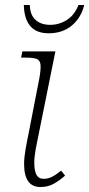

<svg xmlns="http://www.w3.org/2000/svg" viewBox="-20 -743 359 773"><path d="M143 10Q77 10 77 -83Q77 -108 83 -142.5Q89 -177 96 -210L139 -431Q145 -466 143 -483.5Q141 -501 127 -506Q113 -511 84 -511H65L70 -536H203L136 -204Q130 -177 124 -144Q118 -111 118 -87Q118 -57 126.5 -40Q135 -23 156 -23Q173 -23 189 -31Q205 -39 226 -56L242 -36Q221 -17 197 -3.5Q173 10 143 10ZM176 -609Q126 -609 101.5 -638.5Q77 -668 76 -723H100Q101 -683 123 -663Q145 -643 182 -643Q218 -643 249 -662.5Q280 -682 296 -723H319Q307 -672 269.5 -640.5Q232 -609 176 -609Z"/></svg>

Font: Noto Serif ExtraLight
Style: Italic
Weight: 200
Italic angle: -12°
Designer: Monotype Design Team
Foundry: Monotype Imaging Inc.
Version: Version 2.014; ttfautohint (v1.8.4.7-5d5b)